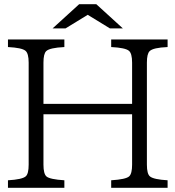

<svg xmlns="http://www.w3.org/2000/svg" viewBox="-20 -899 840 919"><path d="M358.9 -878.9H440.9L567.9 -763.2H505.9L399.9 -828.1L293.9 -763.2H231.9ZM18.1 -710H288.1V-673.8Q217.8 -670.4 201.2 -654.3Q188 -641.6 188 -599.1V-401.9H612.3V-599.1Q612.3 -643.1 597.2 -655.8Q580.1 -670.4 512.2 -673.8V-710H782.2V-673.8Q712.9 -670.9 696.3 -654.3Q683.1 -641.6 683.1 -599.1V-110.8Q683.1 -65.9 698.2 -54.2Q715.8 -40 782.2 -36.1V0H512.2V-36.1Q583 -40.5 598.6 -55.2Q612.3 -68.4 612.3 -110.8V-352.1H188V-110.8Q188 -66.9 202.6 -54.2Q218.8 -40.5 288.1 -36.1V0H18.1V-36.1Q86.9 -40 103.5 -55.2Q117.2 -67.4 117.2 -110.8V-599.1Q117.2 -643.1 102.1 -655.8Q85 -670.4 18.1 -673.8Z"/></svg>

Font: BIZ UDPMincho
Style: Regular
Weight: 400
Designer: TypeBank Co., Ltd.
Foundry: Morisawa Inc.
Version: Version 1.06